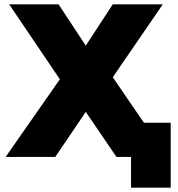

<svg xmlns="http://www.w3.org/2000/svg" viewBox="-20 -721 819 882"><path d="M5.9 0 254.9 -356.9 22 -701.2H249L374 -511.2L498 -701.2H728L498 -366.2L641.1 -157.2H764.2V141.1H582V0H515.1L374 -207L233.9 0Z"/></svg>

Font: Montserrat ExtraBold
Style: Regular
Weight: 800
Designer: Julieta Ulanovsky
Foundry: Julieta Ulanovsky
Version: Version 9.000